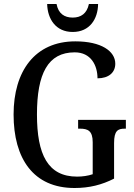

<svg xmlns="http://www.w3.org/2000/svg" viewBox="-20 -931 673 961"><path d="M344 -771C429 -771 470 -836 471 -911H425C415 -863 385 -843 344 -843C302 -843 272 -863 263 -911H216C218 -836 259 -771 344 -771ZM353 10C428 10 490 -6 551 -37V-215C551 -277 570 -287 604 -287H610V-331H371V-287H380C419 -287 444 -277 444 -219V-59C421 -51 393 -47 366 -47C219 -47 165 -158 165 -358C165 -563 220 -669 354 -669C435 -669 468 -604 468 -539C524 -539 557 -568 557 -612C557 -675 487 -724 357 -724C154 -724 48 -574 48 -358C48 -137 147 10 353 10Z"/></svg>

Font: Noto Serif Thai Condensed Medium
Style: Regular
Weight: 500
Width: 3
Designer: Monotype Design Team
Foundry: Monotype Imaging Inc.
Version: Version 2.002